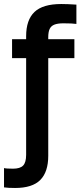

<svg xmlns="http://www.w3.org/2000/svg" viewBox="-30 -725 420 955"><path d="M-10 207V111Q1 114 35 114Q70 114 85 98.5Q100 83 100 45V-436H30V-530H100V-545Q100 -626 141.5 -665.5Q183 -705 275 -705Q305 -705 350 -702V-606Q330 -609 285 -609Q257 -609 240.5 -602.5Q224 -596 217 -581Q210 -566 210 -540V-530H340V-436H210V50Q210 130 170.5 170Q131 210 45 210Q10 210 -10 207Z"/></svg>

Font: .
Style: 
Weight: 500
Designer: A.Korolkova, Vitaly Kuzmin
Foundry: ParaType Ltd
Version: Version 1.000; Glyphs 3.2, build 3192.0